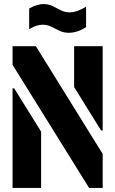

<svg xmlns="http://www.w3.org/2000/svg" viewBox="-20 -928 569 948"><path d="M321 -766Q295 -766 274 -776Q253 -786 233.5 -796Q214 -806 190 -806Q177 -806 160.5 -801Q144 -796 124 -784V-886Q145 -898 162.5 -903Q180 -908 194 -908Q220 -908 240 -898Q260 -888 280 -877.5Q300 -867 325 -867Q342 -867 361 -873.5Q380 -880 405 -895V-794Q380 -778 359 -772Q338 -766 321 -766ZM420 0 42 -608V-700H157L487 -168V0ZM42 0V-492H50L183 -278V0ZM479 -284 346 -498V-700H487V-284Z"/></svg>

Font: Stick No Bills ExtraLight ExtraBold
Style: Regular
Weight: 800
Version: Version 2.000